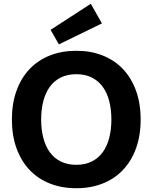

<svg xmlns="http://www.w3.org/2000/svg" viewBox="-20 -983 808 1017"><path d="M520 -859 292 -748 248 -825 461 -963ZM67.5 -197.5Q43 -265 43 -350Q43 -435 67.5 -502.5Q92 -570 136.5 -617Q181 -664 244 -689Q307 -714 384 -714Q461 -714 524 -689Q587 -664 631.5 -617Q676 -570 700.5 -502.5Q725 -435 725 -350Q725 -265 700.5 -197.5Q676 -130 631.5 -83Q587 -36 524 -11Q461 14 384 14Q307 14 244 -11Q181 -36 136.5 -83Q92 -130 67.5 -197.5ZM209.5 -447.5Q198 -403 198 -350Q198 -297 209.5 -252.5Q221 -208 244 -176.5Q267 -145 302 -127.5Q337 -110 384 -110Q431 -110 466 -127.5Q501 -145 524 -176.5Q547 -208 558.5 -252.5Q570 -297 570 -350Q570 -403 558.5 -447.5Q547 -492 524 -523.5Q501 -555 466 -572.5Q431 -590 384 -590Q337 -590 302 -572.5Q267 -555 244 -523.5Q221 -492 209.5 -447.5Z"/></svg>

Font: Post Grotesk Bold
Style: Bold
Weight: 700
Version: Version 1.0